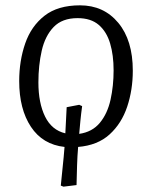

<svg xmlns="http://www.w3.org/2000/svg" viewBox="-20 -539 569 720"><path d="M218 161 208 157Q211 124 215 87.5Q219 51 222 12Q140 3 96 -63.5Q52 -130 52 -235Q52 -311 74.5 -376Q97 -441 147 -480Q197 -519 280 -519Q369 -519 423.5 -453.5Q478 -388 478 -274Q478 -202 457 -139Q436 -76 391 -35Q346 6 273 12Q270 47 269 81.5Q268 116 267 155ZM277 -37Q326 -44 354.5 -78.5Q383 -113 394.5 -165Q406 -217 406 -275Q406 -332 393 -376Q380 -420 350.5 -445.5Q321 -471 271 -471Q213 -471 181 -437.5Q149 -404 136.5 -349Q124 -294 124 -230Q124 -153 149 -102Q174 -51 225 -39Q226 -63 227.5 -87.5Q229 -112 230 -137L277 -146L288 -141Q284 -112 281.5 -86Q279 -60 277 -37Z"/></svg>

Font: Literata 12pt Light
Style: Italic
Weight: 300
Italic angle: -2°
Designer: Latin by Veronika Burian and Jose Scaglione. Greek by Irene Vlachou. Cyrillic by Vera Evstafieva
Foundry: TypeTogether
Version: Version 3.002